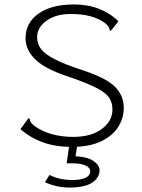

<svg xmlns="http://www.w3.org/2000/svg" viewBox="-20 -651 640 864"><path d="M302 10Q230 10 173 -10.5Q116 -31 72 -70L103 -112L109 -120L114 -115Q114 -108 118 -101.5Q122 -95 134 -85Q166 -61 211 -48Q256 -35 310 -35Q390 -35 438 -70.5Q486 -106 486 -158Q486 -189 471 -211.5Q456 -234 415 -255Q374 -276 297 -303Q187 -338 141 -381.5Q95 -425 95 -479Q95 -548 153 -589.5Q211 -631 314 -631Q375 -631 426 -611Q477 -591 513 -555L484 -519L478 -512L473 -516Q473 -523 469 -529.5Q465 -536 453 -547Q424 -568 386.5 -578Q349 -588 301 -588Q234 -589 190.5 -558.5Q147 -528 147 -484Q147 -454 164.5 -430.5Q182 -407 227 -384Q272 -361 355 -334Q458 -300 497.5 -260.5Q537 -221 537 -165Q537 -120 512 -80Q487 -40 435 -15Q383 10 302 10ZM292 193Q236 193 182 169L203 136Q246 159 306 159Q344 159 365 149Q386 139 386 120Q386 103 364 93.5Q342 84 307 84H280L292 0H328L320 52Q375 55 401.5 74Q428 93 428 115Q428 149 394.5 171Q361 193 292 193Z"/></svg>

Font: Inconsolata Expanded Light
Style: Regular
Weight: 300
Width: 7
Monospace: yes
Designer: Raph Levien, Cyreal, Brenton Simpson
Foundry: Raph Levien, Cyreal, Google
Version: Version 3.001; ttfautohint (v1.8.2.53-6de2)